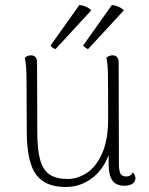

<svg xmlns="http://www.w3.org/2000/svg" viewBox="-20 -735 595 767"><path d="M521 -23Q521 -9 509 -1Q497 7 477 7Q444 7 429 -14Q414 -35 414 -78V-116Q392 -56 346 -22Q300 12 242 12Q161 12 124.5 -37Q88 -86 87 -205L86 -412Q86 -476 79 -504Q89 -514 104 -514Q115 -514 121.5 -507Q128 -500 128 -487L129 -206Q129 -135 141 -94.5Q153 -54 179.5 -37Q206 -20 251 -20Q288 -20 325 -43Q362 -66 387 -120Q412 -174 412 -260Q412 -405 411 -444.5Q410 -484 405 -504Q415 -514 430 -514Q441 -514 447.5 -506.5Q454 -499 454 -486L455 -80Q455 -52 461.5 -41Q468 -30 484 -30Q503 -30 511 -47Q521 -34 521 -23ZM202 -539Q196 -540 190 -544.5Q184 -549 182 -553L297 -715Q326 -712 345 -694ZM332 -539Q327 -540 321.5 -544.5Q316 -549 312 -553L427 -715Q456 -712 475 -694Z"/></svg>

Font: Arima Madurai ExtraLight
Style: Regular
Weight: 275
Designer: Joana Correia and Natanael Gama
Foundry: NDISCOVER
Version: Version 1.020